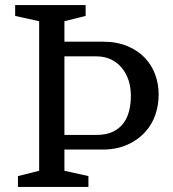

<svg xmlns="http://www.w3.org/2000/svg" viewBox="-20 -740 683 760"><path d="M386 -148H235V-64L330 -43V0H51V-43L135 -64V-656L40 -677V-720H319V-677L235 -656V-575H387Q443 -575 485.5 -557Q528 -539 556 -508Q582 -480 595 -443Q608 -406 608 -366Q608 -324 595 -286Q582 -248 556 -219Q528 -187 485 -167.5Q442 -148 386 -148ZM235 -206H364Q400 -206 426.5 -218.5Q453 -231 469 -253Q484 -273 491 -300.5Q498 -328 498 -360Q498 -426 464 -469Q447 -491 421 -504Q395 -517 360 -517H235Z"/></svg>

Font: Domine
Style: Regular
Weight: 400
Designer: Pablo Impallari, Rodrigo Fuenzalida, Brenda Gallo
Foundry: Pablo Impallari, Rodrigo Fuenzalida, Brenda Gallo
Version: Version 2.000;September 19, 2022;FontCreator 14.0.0.2877 64-